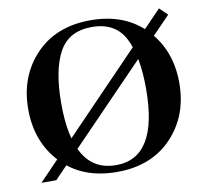

<svg xmlns="http://www.w3.org/2000/svg" viewBox="-78 -769 934 865"><g transform="rotate(-10 389.5 -336.0)"><path d="M739 -647 113 0H45L703 -682ZM735 -336Q735 -186 641.5 -87.5Q548 11 389.5 11Q231 11 137.5 -87.5Q44 -186 44 -336Q44 -486 137.5 -584.5Q231 -683 389.5 -683Q548 -683 641.5 -584.5Q735 -486 735 -336ZM391 -20Q583 -20 583 -336Q583 -488 539.5 -570Q496 -652 390 -652Q284 -652 239.5 -570Q195 -488 195 -336Q195 -20 391 -20Z"/></g></svg>

Font: Rufina
Style: Bold
Weight: 700
Designer: Martin Sommaruga
Foundry: Martin Sommaruga
Version: Version 1.001